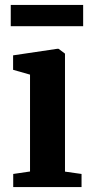

<svg xmlns="http://www.w3.org/2000/svg" viewBox="-20 -757 370 777"><path d="M33.5 -53 101.5 -63V-455L33 -474.5V-533L211.5 -559.5H217L243 -540V-62.5L310 -53V0H33.5ZM23.5 -737H316.5V-651H23.5Z"/></svg>

Font: Merriweather Text
Style: Bold
Weight: 700
Designer: Eben Sorkin
Foundry: Eben Sorkin
Version: Version 2.100